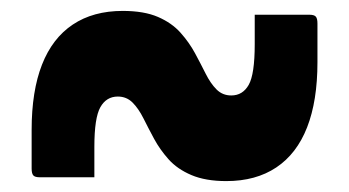

<svg xmlns="http://www.w3.org/2000/svg" viewBox="-20 -476 640 352"><path d="M395 -144Q449 -144 486.5 -169Q524 -194 543 -242.5Q562 -291 562 -362V-433Q562 -442 559 -445.5Q556 -449 547 -449Q522 -449 497 -449Q472 -449 447 -449V-437Q447 -426 447 -414.5Q447 -403 447 -395Q447 -340 436 -320.5Q425 -301 404 -301Q388 -301 377 -312Q366 -323 357 -341Q348 -359 337.5 -378.5Q327 -398 311 -416Q295 -434 269.5 -445Q244 -456 205 -456Q151 -456 113.5 -431Q76 -406 57 -357.5Q38 -309 38 -238V-167Q38 -158 41 -154.5Q44 -151 53 -151Q78 -151 103 -151Q128 -151 153 -151V-163Q153 -174 153 -185.5Q153 -197 153 -207Q153 -260 164 -279.5Q175 -299 196 -299Q212 -299 223 -288Q234 -277 243 -259Q252 -241 262.5 -221.5Q273 -202 289 -184Q305 -166 331 -155Q357 -144 395 -144Z"/></svg>

Font: RecMonoLinear Nerd Font Mono
Style: Bold
Weight: 700
Monospace: yes
Version: Version 1.085; ttfautohint (v1.8.4.7-5d5b);Nerd Fonts 3.2.1